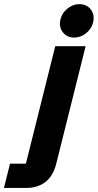

<svg xmlns="http://www.w3.org/2000/svg" viewBox="-152 -728 483 948"><path d="M-132.5 200 -102.5 80H-24.2L120.8 -500H270.8L125.8 80Q110.8 140.8 72.5 170.4Q34.2 200 -24.2 200ZM215 -542.5Q178.3 -542.5 157.9 -569.2Q137.5 -595.8 146.7 -632.5Q154.2 -664.2 181.2 -685.8Q208.3 -707.5 239.2 -707.5Q276.7 -707.5 296.7 -680.8Q316.7 -654.2 307.5 -616.7Q300 -585.8 273.3 -564.2Q246.7 -542.5 215 -542.5Z"/></svg>

Font: Funnel Sans ExtraBold
Style: Italic
Weight: 800
Italic angle: -14.036°
Version: Version 1.000; Beta; Release 5; Build 24; ttfautohint (v1.8.